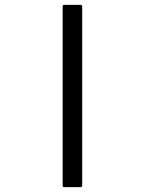

<svg xmlns="http://www.w3.org/2000/svg" viewBox="-20 -693 599 794"><path d="M246 81Q239 81 239 74V-666Q239 -673 246 -673H313Q320 -673 320 -666V74Q320 81 313 81Z"/></svg>

Font: Noto Rashi Hebrew Black
Style: Regular
Weight: 900
Version: Version 1.006